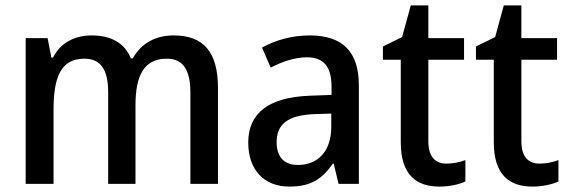

<svg xmlns="http://www.w3.org/2000/svg" viewBox="-20 -680 2107 710"><path d="M622 -549C558 -549 503 -522 471 -464H464C442 -519 393 -549 319 -549C258 -549 204 -523 176 -467H170L156 -539H75V0H178V-273C178 -393 204 -463 292 -463C352 -463 380 -423 380 -339V0H481V-290C481 -402 513 -463 597 -463C656 -463 684 -423 684 -338V0H786V-354C786 -489 732 -549 622 -549Z M1125 -549C1059 -549 997 -531 949 -504L981 -430C1024 -452 1069 -468 1115 -468C1174 -468 1206 -437 1206 -359V-329L1124 -326C974 -320 898 -262 898 -153C898 -51 957 10 1050 10C1129 10 1170 -17 1211 -75H1214L1232 0H1307V-364C1307 -488 1248 -549 1125 -549ZM1143 -258 1205 -260V-211C1205 -119 1154 -70 1082 -70C1034 -70 1003 -96 1003 -154C1003 -218 1040 -254 1143 -258Z M1631 -75C1588 -75 1564 -102 1564 -158V-459H1696V-539H1564V-660H1499L1467 -543L1396 -508V-459H1462V-154C1462 -32 1521 10 1605 10C1642 10 1678 2 1701 -9V-88C1681 -80 1655 -75 1631 -75Z M1975 -75C1932 -75 1908 -102 1908 -158V-459H2040V-539H1908V-660H1843L1811 -543L1740 -508V-459H1806V-154C1806 -32 1865 10 1949 10C1986 10 2022 2 2045 -9V-88C2025 -80 1999 -75 1975 -75Z"/></svg>

Font: Noto Sans Myanmar SemiCondensed Medium
Style: Regular
Weight: 500
Width: 4
Designer: Monotype Design Team
Foundry: Monotype Imaging Inc.
Version: Version 2.107